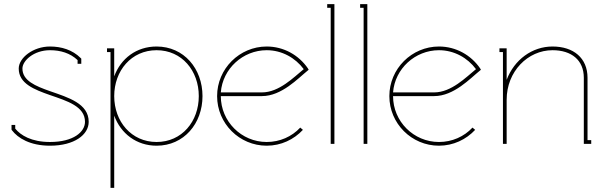

<svg xmlns="http://www.w3.org/2000/svg" viewBox="-20 -699 2946 933"><path d="M223 -473C141 -473 71 -418 71 -366C71 -293 146 -264 223 -237C307 -208 393 -182 393 -107C393 -58 337 -9 223 -9C132 -9 80 -42 54 -74V-92H36V-69L38 -66C67 -28 126 9 223 9C341 9 411 -44 411 -107C411 -196 312 -225 223 -256C152 -281 89 -307 89 -366C89 -404 144 -455 223 -455C274 -455 321 -441 357 -407V-389H375V-414L372 -417C332 -457 278 -473 223 -473Z M535 -232C535 -355 618 -455 741 -455C864 -455 946 -355 946 -232C946 -109 864 -9 741 -9C618 -9 535 -109 535 -232ZM517 -446V214H535V-137C567 -50 643 9 741 9C874 9 964 -99 964 -232C964 -365 874 -473 741 -473C643 -473 567 -415 535 -328V-464H500V-446Z M1035 -232C1035 -99 1143 9 1276 9C1346 9 1408 -21 1452 -68L1439 -79C1398 -35 1340 -9 1276 -9C1153 -9 1053 -109 1053 -232H1253C1349 -232 1429 -319 1474 -355L1480 -360L1476 -367C1432 -431 1359 -473 1276 -473C1144 -473 1035 -365 1035 -232ZM1053 -250C1062 -365 1160 -455 1276 -455C1350 -455 1415 -418 1456 -363C1407 -323 1336 -250 1253 -250Z M1570 -679V-661H1587V0H1605V-679Z M1730 -679V-661H1747V0H1765V-679Z M1872 -232C1872 -99 1980 9 2113 9C2183 9 2245 -21 2289 -68L2276 -79C2235 -35 2177 -9 2113 -9C1990 -9 1890 -109 1890 -232H2090C2186 -232 2266 -319 2311 -355L2317 -360L2313 -367C2269 -431 2196 -473 2113 -473C1981 -473 1872 -365 1872 -232ZM1890 -250C1899 -365 1997 -455 2113 -455C2187 -455 2252 -418 2293 -363C2244 -323 2173 -250 2090 -250Z M2665 -473C2566 -473 2479 -409 2442 -311V-464H2407V-446H2424V0H2442V-214C2442 -352 2545 -455 2665 -455C2757 -455 2817 -407 2817 -321V0H2853V-18H2835V-321C2835 -417 2767 -473 2665 -473Z"/></svg>

Font: Rawengulk
Style: Light
Weight: 300
Version: Version 0.9